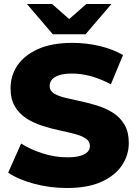

<svg xmlns="http://www.w3.org/2000/svg" viewBox="-20 -929 687 963"><path d="M316 14Q230 14 150.5 -7.5Q71 -29 21 -63L86 -209Q133 -179 194.5 -159.5Q256 -140 317 -140Q358 -140 383 -147.5Q408 -155 419.5 -167.5Q431 -180 431 -197Q431 -221 409 -235Q387 -249 352 -258Q317 -267 274.5 -276Q232 -285 189.5 -299Q147 -313 112 -335.5Q77 -358 55 -394.5Q33 -431 33 -487Q33 -550 67.5 -601Q102 -652 171 -683Q240 -714 343 -714Q412 -714 478.5 -698.5Q545 -683 597 -653L536 -506Q486 -533 437 -546.5Q388 -560 342 -560Q301 -560 276 -551.5Q251 -543 240 -529Q229 -515 229 -497Q229 -474 250.5 -460.5Q272 -447 307.5 -438.5Q343 -430 385.5 -421Q428 -412 470.5 -398.5Q513 -385 548 -362.5Q583 -340 604.5 -303.5Q626 -267 626 -212Q626 -151 591.5 -99.5Q557 -48 488.5 -17Q420 14 316 14ZM245 -757 115 -909H241L382 -785H272L413 -909H539L409 -757Z"/></svg>

Font: MOST Montserrat ExtraBold
Style: Regular
Weight: 800
Designer: Julieta Ulanovsky
Foundry: Julieta Ulanovsky
Version: Version 8.000;March 11, 2024;FontCreator 15.0.0.2926 64-bit